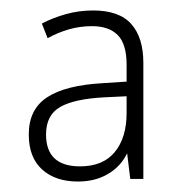

<svg xmlns="http://www.w3.org/2000/svg" viewBox="-20 -742 348 367"><path d="M158 -722Q208 -722 231 -696Q254 -670 254 -622V-400H229L223 -449Q211 -424 186.5 -409.5Q162 -395 129 -395Q86 -395 60.5 -418Q35 -441 35 -485Q35 -533 70 -556Q105 -579 176 -583L222 -586V-618Q222 -658 205 -675Q188 -692 156 -692Q133 -692 112 -686Q91 -680 71 -669L60 -697Q81 -708 106 -715Q131 -722 158 -722ZM180 -556Q122 -553 95 -537.5Q68 -522 68 -485Q68 -424 133 -424Q177 -424 199.5 -451.5Q222 -479 222 -526V-558Z"/></svg>

Font: Noto Sans Armenian SemiCondensed ExtraLight
Style: Regular
Weight: 200
Width: 4
Designer: Monotype Design Team
Foundry: Monotype Imaging Inc.
Version: Version 2.008; ttfautohint (v1.8.4.7-5d5b)